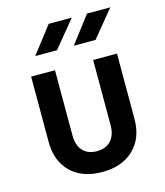

<svg xmlns="http://www.w3.org/2000/svg" viewBox="-117 -874 834 972"><g transform="rotate(-15 300.0 -387.5)"><path d="M300 10Q195 10 135 -48.5Q75 -107 75 -208V-550H200V-209Q200 -157 226 -128Q252 -99 300 -99Q347 -99 373.5 -128Q400 -157 400 -209V-550H525V-208Q525 -107 464 -48.5Q403 10 300 10ZM324 -645 431 -785H553L438 -645ZM122 -645 230 -785H351L236 -645Z"/></g></svg>

Font: JetBrains Mono NL
Style: Bold
Weight: 700
Monospace: yes
Designer: Philipp Nurullin, Konstantin Bulenkov
Foundry: JetBrains
Version: Version 2.305; ttfautohint (v1.8.4.7-5d5b)